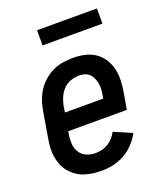

<svg xmlns="http://www.w3.org/2000/svg" viewBox="-135 -807 769 904"><g transform="rotate(-20 250.0 -355.0)"><path d="M220 8Q197 8 174.5 5Q152 2 131.5 -5Q111 -12 93.5 -24.5Q76 -37 62.5 -53.5Q49 -70 41 -90Q33 -110 29.5 -132Q26 -154 27.5 -176.5Q29 -199 33 -222L55 -352Q59 -377 67.5 -401.5Q76 -426 90.5 -448.5Q105 -471 126 -489Q147 -507 171 -518.5Q195 -530 221 -534Q247 -538 272 -538Q301 -538 329 -532Q357 -526 380 -511Q403 -496 418.5 -473Q434 -450 441 -423Q448 -396 447.5 -366.5Q447 -337 442 -308L427 -221H134L131 -207Q127 -184 128.5 -160Q130 -136 142 -117Q154 -98 175 -89Q196 -80 220 -80Q236 -80 252.5 -84Q269 -88 283.5 -97Q298 -106 309.5 -119Q321 -132 329 -147L419 -108Q404 -81 382.5 -58Q361 -35 334 -20Q307 -5 278 1.5Q249 8 220 8ZM149 -309H341L343 -323Q346 -338 347 -353Q348 -368 345.5 -382Q343 -396 337.5 -409Q332 -422 322 -432Q312 -442 298.5 -446Q285 -450 270 -450Q248 -450 226.5 -442Q205 -434 189.5 -417Q174 -400 165.5 -379.5Q157 -359 153 -337ZM158 -642V-718H458V-642Z"/></g></svg>

Font: iosevka_custom_sans_ss08 SmBd
Style: Italic
Weight: 600
Italic angle: -10°
Designer: Belleve Invis
Foundry: Belleve Invis
Version: Version 10.3.0; ttfautohint (v1.8.3)